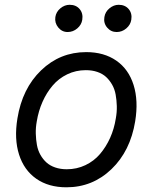

<svg xmlns="http://www.w3.org/2000/svg" viewBox="-20 -770 637 801"><path d="M257.1 11.4Q182.5 11.4 131.4 -24.3Q80.3 -60 59.5 -125.2Q38.7 -190.3 52.6 -275.6Q72.8 -400.9 151.6 -476.7Q230.5 -552.6 339.5 -552.6Q414.1 -552.6 465.4 -516.9Q516.7 -481.2 537.3 -415.5Q557.9 -349.8 544 -264.2Q523.8 -139.9 445 -64.3Q366.1 11.4 257.1 11.4ZM258.5 -63.9Q300.4 -63.9 336.3 -81Q372.2 -98 397.4 -127.7Q422.6 -157.3 439.5 -195Q456.3 -232.6 463.1 -275.6Q468 -302.2 467.3 -327.4Q466.6 -352.6 462.5 -375.2Q458.5 -397.7 448 -416.4Q437.5 -435 422.8 -448.7Q408 -462.4 386.4 -469.8Q364.7 -477.3 338.1 -477.3Q296.2 -477.3 260.3 -459.9Q224.4 -442.5 199.2 -412.6Q174 -382.8 157.3 -345Q140.6 -307.2 133.5 -264.2Q128.6 -237.6 129.3 -212.4Q130 -187.1 134.1 -165Q138.1 -142.8 148.6 -124.1Q159.1 -105.5 173.8 -92.2Q188.6 -78.8 210.2 -71.4Q231.9 -63.9 258.5 -63.9ZM466.6 -636.4Q442.8 -636.4 427 -655Q411.2 -673.7 415.5 -698.9Q419 -720.9 436.8 -735.4Q454.5 -750 475.1 -750Q501.8 -750 516.9 -732.1Q532 -714.1 527.7 -687.5Q524.5 -666.5 506.9 -651.5Q489.3 -636.4 466.6 -636.4ZM262.1 -636.4Q238.6 -636.4 223 -655.4Q207.4 -674.4 210.9 -698.9Q214.1 -720.5 231.9 -735.3Q249.6 -750 270.6 -750Q297.2 -750 312.3 -732.1Q327.4 -714.1 323.2 -687.5Q320 -666.5 302.4 -651.5Q284.8 -636.4 262.1 -636.4Z"/></svg>

Font: Karasuma Gothic
Style: Italic
Weight: 400
Italic angle: -9.39999°
Designer: Rasmus Andersson / Ryoko Nishizuka
Foundry: Genbu
Version: Version 1.00